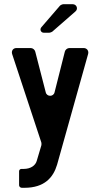

<svg xmlns="http://www.w3.org/2000/svg" viewBox="-20 -705 477 915"><path d="M96 190C193 190 234 140 252 80L400 -448C404 -463 394 -476 379 -476H310C301 -476 291 -468 289 -459L240 -265C235 -243 203 -243 198 -265L148 -459C146 -468 136 -476 127 -476H58C42 -476 33 -462 38 -447L177 -26C178 -23 178 -14 177 -12L155 62C149 83 127 100 93 100H82C76 100 71 105 71 111V178C71 184 77 190 84 190ZM189 -549H215C218 -549 227 -552 229 -554L339 -650C354 -662 346 -685 326 -685H282C278 -685 268 -681 265 -677L177 -575C168 -564 175 -549 189 -549Z"/></svg>

Font: DIN Rundschrift
Style: Mittel
Weight: 400
Version: Version 1.027